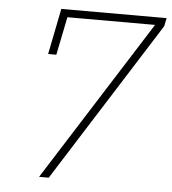

<svg xmlns="http://www.w3.org/2000/svg" viewBox="-51 -745 709 792"><g transform="rotate(5 303.5 -349.0)"><path d="M180 0H140L562 -666H199L167 -508H133L171 -698H607L600 -664Z"/></g></svg>

Font: IBM Plex Sans ExtraLight
Style: Italic
Weight: 250
Italic angle: -11.31°
Designer: Mike Abbink, Paul van der Laan, Pieter van Rosmalen
Foundry: Bold Monday
Version: Version 3.201